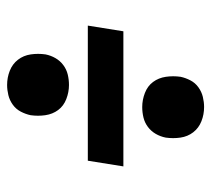

<svg xmlns="http://www.w3.org/2000/svg" viewBox="-47 -610 594 540"><g transform="rotate(90 250.0 -340.0)"><path d="M281 -443Q261 -443 241.5 -450.5Q222 -458 210.5 -473.5Q199 -489 196 -509.5Q193 -530 196 -551Q199 -565 206 -578.5Q213 -592 225.5 -601Q238 -610 252.5 -613.5Q267 -617 281 -617Q302 -617 321 -609.5Q340 -602 352 -586.5Q364 -571 367 -550.5Q370 -530 367 -509Q364 -494 356.5 -481Q349 -468 337 -459Q325 -450 310.5 -446.5Q296 -443 281 -443ZM52 -290 68 -390H448L432 -290ZM219 -63Q198 -63 179 -70.5Q160 -78 148 -93.5Q136 -109 133 -129.5Q130 -150 133 -171Q136 -186 143.5 -199Q151 -212 163 -221Q175 -230 189.5 -233.5Q204 -237 219 -237Q239 -237 258.5 -229.5Q278 -222 289.5 -206.5Q301 -191 304 -170.5Q307 -150 304 -129Q301 -115 294 -101.5Q287 -88 274.5 -79Q262 -70 247.5 -66.5Q233 -63 219 -63Z"/></g></svg>

Font: Iosevka Slab Heavy
Style: Italic
Weight: 900
Italic angle: -9°
Monospace: yes
Designer: Belleve Invis
Foundry: Belleve Invis
Version: Version 11.1.0; ttfautohint (v1.8.3)